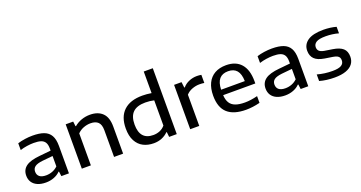

<svg xmlns="http://www.w3.org/2000/svg" viewBox="-43 -1505 4157 2213"><g transform="rotate(-20 2036.0 -399.0)"><path d="M524 -337V0H431L423 -58.5H417Q386.5 -26.5 340 -8.8Q293.5 9 241 9Q181 9 138.5 -9.8Q96 -28.5 74 -62.5Q52 -96.5 52 -142.5Q52 -215 106.2 -254.8Q160.5 -294.5 279 -305L415 -318.5V-344.5Q415 -392.5 398.5 -419.5Q382 -446.5 348.8 -457.5Q315.5 -468.5 260.5 -468.5Q222.5 -468.5 178.2 -462Q134 -455.5 93.5 -442.5V-525.5Q133.5 -538.5 182.2 -545.5Q231 -552.5 276 -552.5Q362 -552.5 416 -532.2Q470 -512 497 -465Q524 -418 524 -337ZM415 -125V-252.5L287.5 -240Q221 -232.5 192.5 -211.2Q164 -190 164 -151Q164 -111.5 190.5 -89.8Q217 -68 270.5 -68Q310.5 -68 348 -82.2Q385.5 -96.5 415 -125Z M682 -544H774L781 -484.5H787.5Q826 -517 876 -534.8Q926 -552.5 980.5 -552.5Q1078 -552.5 1133.2 -499Q1188.5 -445.5 1188.5 -332V0H1077.5V-327.5Q1077.5 -397 1046 -427.2Q1014.5 -457.5 953.5 -457.5Q910 -457.5 867.2 -441.2Q824.5 -425 793 -392V0H682Z M1316 -260.5Q1316 -403.5 1395.2 -478.2Q1474.5 -553 1623.5 -553Q1675.5 -553 1735.5 -543.5V-808H1846.5V0H1753L1746.5 -61H1740.5Q1708 -28 1663 -9.5Q1618 9 1564.5 9Q1491.5 9 1435.8 -19.8Q1380 -48.5 1348 -108.8Q1316 -169 1316 -260.5ZM1735.5 -145.5V-454.5Q1686 -466.5 1629 -466.5Q1526.5 -466.5 1476.8 -418Q1427 -369.5 1427 -269Q1427 -82 1591 -82Q1633 -82 1670.5 -97.2Q1708 -112.5 1735.5 -145.5Z M2011.5 -544H2103L2111.5 -474.5H2118Q2147.5 -510 2194.2 -530Q2241 -550 2292 -550Q2321 -550 2346.5 -545V-445.5Q2322 -450 2286.5 -450Q2242.5 -450 2197 -433Q2151.5 -416 2122.5 -382.5V0H2011.5Z M2897 -239H2502.5Q2505.5 -180 2528 -143.8Q2550.5 -107.5 2595.5 -90.5Q2640.5 -73.5 2711 -73.5Q2781 -73.5 2866 -95V-12.5Q2777.5 10 2695.5 10Q2543.5 10 2467.8 -58.8Q2392 -127.5 2392 -271Q2392 -361 2422.5 -424Q2453 -487 2510.8 -519.8Q2568.5 -552.5 2650 -552.5Q2770 -552.5 2833.5 -479.2Q2897 -406 2897 -268ZM2502 -306H2792.5Q2790.5 -394.5 2754.5 -436.8Q2718.5 -479 2648.5 -479Q2578.5 -479 2541.5 -436.8Q2504.5 -394.5 2502 -306Z M3459.5 -337V0H3366.5L3358.5 -58.5H3352.5Q3322 -26.5 3275.5 -8.8Q3229 9 3176.5 9Q3116.5 9 3074 -9.8Q3031.5 -28.5 3009.5 -62.5Q2987.5 -96.5 2987.5 -142.5Q2987.5 -215 3041.8 -254.8Q3096 -294.5 3214.5 -305L3350.5 -318.5V-344.5Q3350.5 -392.5 3334 -419.5Q3317.5 -446.5 3284.2 -457.5Q3251 -468.5 3196 -468.5Q3158 -468.5 3113.8 -462Q3069.5 -455.5 3029 -442.5V-525.5Q3069 -538.5 3117.8 -545.5Q3166.5 -552.5 3211.5 -552.5Q3297.5 -552.5 3351.5 -532.2Q3405.5 -512 3432.5 -465Q3459.5 -418 3459.5 -337ZM3350.5 -125V-252.5L3223 -240Q3156.5 -232.5 3128 -211.2Q3099.5 -190 3099.5 -151Q3099.5 -111.5 3126 -89.8Q3152.5 -68 3206 -68Q3246 -68 3283.5 -82.2Q3321 -96.5 3350.5 -125Z M3597.5 -14V-94.5Q3687 -69.5 3784 -69.5Q3859 -69.5 3892 -89.8Q3925 -110 3925 -149Q3925 -170 3917.5 -183.8Q3910 -197.5 3892 -206.8Q3874 -216 3842.5 -221L3746 -236Q3662 -249.5 3624.8 -287Q3587.5 -324.5 3587.5 -387.5Q3587.5 -464 3650.8 -508.2Q3714 -552.5 3844 -552.5Q3885 -552.5 3925.8 -547.2Q3966.5 -542 4001 -532V-452Q3925 -473 3844.5 -473Q3762 -473 3728 -451.5Q3694 -430 3694 -392Q3694 -363.5 3711.5 -345.8Q3729 -328 3774 -320L3870.5 -305Q3954 -292 3993 -257Q4032 -222 4032 -155.5Q4032 -104 4004.2 -67Q3976.5 -30 3920.8 -10Q3865 10 3783.5 10Q3681 10 3597.5 -14Z"/></g></svg>

Font: Encode Sans Expanded Medium
Style: Regular
Weight: 500
Width: 7
Designer: Multiple Designers
Foundry: Impallari Type
Version: Version 2.000